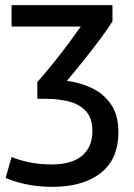

<svg xmlns="http://www.w3.org/2000/svg" viewBox="-20 -541 519 746"><path d="M184 185Q126 185 77 174Q28 163 2 150L25 69Q50 80 91 89Q132 98 180 98Q259 98 299 64Q339 30 339 -31Q339 -82 314 -109Q289 -136 248.5 -146.5Q208 -157 161 -157H125V-222Q154 -255 186 -294.5Q218 -334 246.5 -372.5Q275 -411 294 -438H25V-521H417V-458Q399 -429 369.5 -389.5Q340 -350 306 -307.5Q272 -265 240 -227Q293 -220 338.5 -198Q384 -176 412 -134.5Q440 -93 440 -28Q440 78 371 131.5Q302 185 184 185Z"/></svg>

Font: Ubuntu Sans Medium
Style: Regular
Weight: 500
Designer: Dalton Maag Ltd
Foundry: Dalton Maag Ltd
Version: Version 1.006; ttfautohint (v1.8.4.7-5d5b)